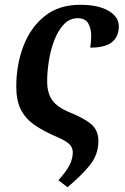

<svg xmlns="http://www.w3.org/2000/svg" viewBox="-20 -568 524 802"><path d="M262 214 224 185Q258 147 271 120.5Q284 94 284 69Q284 48 269.5 34Q255 20 218 4Q161 -20 123 -47Q85 -74 66.5 -111.5Q48 -149 48 -206Q48 -298 78 -376Q108 -454 167 -501Q226 -548 315 -548Q393 -548 436.5 -521Q480 -494 476 -450Q473 -410 444.5 -389.5Q416 -369 357 -369Q361 -395 361 -416Q361 -449 348.5 -470.5Q336 -492 305 -492Q271 -492 246.5 -466Q222 -440 206.5 -399Q191 -358 184 -312.5Q177 -267 177 -228Q177 -179 198.5 -149Q220 -119 275 -97Q338 -71 364.5 -46Q391 -21 391 21Q391 77 356 121Q321 165 262 214Z"/></svg>

Font: Noto Serif SemiCondensed SemiBold
Style: Italic
Weight: 600
Width: 4
Italic angle: -12°
Designer: Monotype Design Team
Foundry: Monotype Imaging Inc.
Version: Version 2.014; ttfautohint (v1.8.4.7-5d5b)